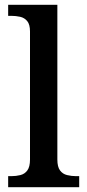

<svg xmlns="http://www.w3.org/2000/svg" viewBox="-20 -780 364 800"><path d="M14 0V-46H27Q47 -46 65 -50.5Q83 -55 94 -70Q105 -85 105 -115V-649Q105 -678 93.5 -692Q82 -706 64 -710Q46 -714 27 -714H14V-760H219V-115Q219 -85 230 -70Q241 -55 259.5 -50.5Q278 -46 297 -46H310V0Z"/></svg>

Font: Noto Nastaliq Urdu Medium
Style: Regular
Weight: 500
Designer: Monotype Design Team (Patrick Giasson: type design, Kamal Mansour: OpenType code, Glenda Bellarosa). Updated by Simon Co
Foundry: Monotype Imaging Inc., Simon Cozens
Version: Version 3.007